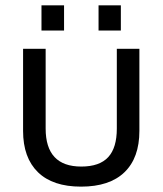

<svg xmlns="http://www.w3.org/2000/svg" viewBox="-20 -696 612 723"><path d="M123 -47.4Q66.9 -102.1 66.9 -203.1V-512.2H151.9V-211.9Q151.9 -68.8 286.1 -68.8Q355 -68.8 387.7 -104.5Q419.9 -139.6 419.9 -211.9V-512.2H504.9V-203.1Q504.9 -101.6 448.7 -47.4Q392.6 6.8 285.2 6.8Q178.7 6.8 123 -47.4ZM136.2 -675.8H221.2V-581.1H136.2ZM351.1 -675.8H435.1V-581.1H351.1Z"/></svg>

Font: D-DIN Exp
Style: Regular
Weight: 400
Width: 7
Designer: Charles Nix
Foundry: Datto Inc.
Version: Version 1.00